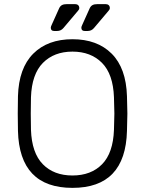

<svg xmlns="http://www.w3.org/2000/svg" viewBox="-20 -900 702 930"><path d="M597 -350Q597 -326 595 -266Q588 10 331 10Q74 10 67 -266Q66 -296 66 -350Q66 -404 67 -434Q71 -570 141 -640Q211 -710 331 -710Q451 -710 521 -640Q591 -570 595 -434Q597 -374 597 -350ZM129 -350Q129 -301 130 -271Q134 -159 187.5 -104.5Q241 -50 331 -50Q421 -50 474.5 -104.5Q528 -159 532 -271Q534 -331 534 -350Q534 -369 532 -429Q528 -541 474 -595.5Q420 -650 331 -650Q242 -650 188 -595.5Q134 -541 130 -429Q129 -399 129 -350ZM304 -880H344Q353 -880 358.5 -875Q364 -870 364 -861Q364 -854 358 -848L287 -764Q275 -750 257 -750H242Q226 -750 226 -766Q226 -771 231 -781L267 -861Q272 -871 280.5 -875.5Q289 -880 304 -880ZM452 -880H492Q501 -880 506.5 -875Q512 -870 512 -861Q512 -854 506 -848L435 -764Q423 -750 405 -750H390Q374 -750 374 -766Q374 -771 379 -781L415 -861Q420 -871 428.5 -875.5Q437 -880 452 -880Z"/></svg>

Font: Rubik
Style: Regular
Weight: 300
Designer: Hubert & Fischer
Foundry: Hubert & Fischer
Version: Version 1.100